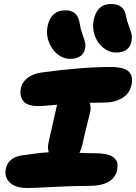

<svg xmlns="http://www.w3.org/2000/svg" viewBox="-20 -982 684 966"><path d="M564.9 -717.8Q528.8 -717.8 499.3 -741.9Q469.7 -766.1 456.5 -803.7Q443.4 -841.3 451.2 -879.9Q467.3 -961.9 539.1 -961.9Q604.5 -961.9 613.8 -901.9Q617.7 -878.9 627 -855.5Q636.2 -832 640.9 -814Q645.5 -795.9 641.1 -772.9Q629.9 -717.8 564.9 -717.8ZM332 -686Q297.4 -686 267.8 -710.4Q238.3 -734.9 224.9 -773.2Q211.4 -811.5 219.2 -849.1Q235.4 -930.2 310.1 -930.2Q371.6 -930.2 380.9 -863.8Q384.8 -837.9 393.8 -813.2Q402.8 -788.6 407.2 -772Q411.6 -755.4 408.2 -737.8Q397.5 -686 332 -686ZM116.2 -36.1Q58.6 -36.1 30 -63Q1.5 -89.8 8.8 -130.9Q20.5 -189.5 89.8 -200.2Q173.3 -212.9 225.1 -215.8Q218.3 -238.3 224.1 -264.2Q230.5 -295.4 243.9 -352.1Q257.3 -408.7 261.2 -429.2Q261.7 -433.6 267.1 -455.1Q197.3 -448.2 173.8 -448.2Q118.2 -448.2 97.9 -472.9Q77.6 -497.6 85 -537.1Q91.3 -569.8 119.9 -590.8Q148.4 -611.8 189 -617.2Q392.6 -645 537.1 -645Q602.5 -645 626.7 -622.6Q650.9 -600.1 642.1 -557.1Q632.8 -511.2 594.5 -488.5Q556.2 -465.8 502.9 -465.8Q453.1 -465.8 431.2 -464.8Q438.5 -444.8 434.1 -419.9Q431.6 -408.2 417.5 -352.8Q403.3 -297.4 395 -255.9Q390.1 -233.9 379.9 -212.9Q425.8 -210.9 460 -210.9Q489.7 -210.9 511.7 -206.5Q533.7 -202.1 545.4 -194.3Q557.1 -186.5 564.2 -176Q571.3 -165.5 571.3 -153.3Q571.3 -141.1 569.8 -127.9Q561.5 -87.9 525.9 -67.4Q490.2 -46.9 432.1 -46.9Q352.5 -46.9 249.8 -41.5Q147 -36.1 116.2 -36.1Z"/></svg>

Font: Shantell Sans Irregular
Style: Italic
Weight: 800
Italic angle: -11.31°
Designer: Stephen Nixon, Anya Danilova, Shantell Martin
Foundry: Arrow Type
Version: Version 1.006;[9816181b4]